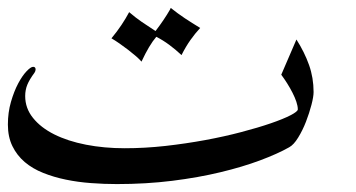

<svg xmlns="http://www.w3.org/2000/svg" viewBox="-20 -503 903 487"><path d="M731.9 -402.8Q752.4 -370.6 763.9 -338.1Q775.4 -305.7 775.4 -269.5Q775.4 -257.8 770 -237.1Q764.6 -216.3 756.1 -194.3Q747.6 -172.4 736.3 -154.1Q725.1 -135.7 713.4 -129.4Q684.1 -112.8 639.6 -96.2Q595.2 -79.6 539.3 -66.2Q483.4 -52.7 417 -44.4Q350.6 -36.1 276.4 -36.1Q244.1 -36.1 210.9 -38.6Q177.7 -41 147 -47.4Q116.2 -53.7 89.4 -64.5Q62.5 -75.2 42.7 -92Q22.9 -108.9 11.5 -132.3Q0 -155.8 0 -187Q0 -217.8 7.8 -244.6Q15.6 -271.5 26.1 -291.3Q36.6 -311 47.4 -322.3Q58.1 -333.5 64 -333.5Q70.3 -333.5 70.3 -326.7Q70.3 -322.8 67.4 -318.4Q54.7 -301.3 49.3 -288.1Q43.9 -274.9 43.9 -259.3Q43.9 -228.5 63.7 -203.9Q83.5 -179.2 117.7 -162.1Q151.9 -145 198 -136Q244.1 -127 296.4 -127Q347.2 -127 399.4 -132.8Q451.7 -138.7 500.5 -147.7Q549.3 -156.7 592 -168Q634.8 -179.2 666.7 -190.2Q698.7 -201.2 717 -210.7Q735.4 -220.2 735.4 -225.6Q735.4 -233.9 731.7 -244.9Q728 -255.9 721.9 -267.8Q715.8 -279.8 708.3 -291.7Q700.7 -303.7 693.4 -313.5ZM307.6 -472.2Q324.2 -458 339.8 -447.3Q355.5 -436.5 374.5 -424.3Q396.5 -453.1 411.1 -478.5L413.1 -482.9Q430.7 -468.8 448.7 -456.8Q466.8 -444.8 487.8 -432.1Q475.1 -418.5 463.1 -401.6Q451.2 -384.8 440.4 -363.3Q425.3 -377.4 409.4 -389.2Q393.6 -400.9 376.5 -409.7Q358.4 -388.7 338.9 -346.7Q334 -352.5 325 -360.4Q315.9 -368.2 305.2 -376.5Q294.4 -384.8 283.2 -392.6Q272 -400.4 262.7 -405.8Q276.9 -422.9 288.1 -439.7Q299.3 -456.5 307.6 -472.2Z"/></svg>

Font: HM XNiloofar
Style: Regular
Weight: 400
Designer: Hossein Movahhedian
Version: Version 2.8, 2015